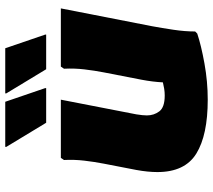

<svg xmlns="http://www.w3.org/2000/svg" viewBox="-60 -740 812 732"><g transform="rotate(-90 346.0 -374.0)"><path d="M56 -180Q56 -198 58 -218Q60 -238 64 -260L88 -384Q95 -420 99.5 -458.5Q104 -497 102 -536L110 -548H332L276 -260Q274 -248 273 -237.5Q272 -227 272 -220Q272 -193 287.5 -172.5Q303 -152 348 -152Q361 -152 373.5 -154Q386 -156 398 -159Q400 -198 408 -240L436 -384Q443 -420 447.5 -458.5Q452 -497 450 -536L458 -548H680L612 -200Q605 -162 598.5 -118.5Q592 -75 592 -36L584 -28Q539 -13 470 -0.5Q401 12 332 12Q197 12 126.5 -31.5Q56 -75 56 -180ZM244 -604 152 -756V-760H324L376 -608V-604ZM448 -604 356 -756V-760H528L580 -608V-604Z"/></g></svg>

Font: Kufam Black
Style: Italic
Weight: 900
Italic angle: -11°
Designer: Artur Schmal
Foundry: Original Type
Version: Version 1.301; ttfautohint (v1.8.3)